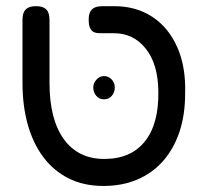

<svg xmlns="http://www.w3.org/2000/svg" viewBox="-20 -602 686 636"><path d="M322.5 14Q257.8 14 207.8 -10.9Q157.8 -35.8 123.5 -81.6Q89.2 -127.5 71.9 -189.6Q54.5 -251.8 54.5 -327.2V-536.8Q54.5 -549.2 58.1 -559.4Q61.8 -569.5 71.4 -575.5Q81 -581.5 99.2 -581.5Q117.5 -581.5 127.1 -575.5Q136.8 -569.5 140.4 -559.4Q144 -549.2 144 -535.8V-327.2Q144 -206.8 191.4 -141.1Q238.8 -75.5 325.5 -75.5Q413.8 -75.5 460.1 -133.9Q506.5 -192.2 504.5 -299.8Q503.5 -390.2 462.6 -441.1Q421.8 -492 357.5 -492H309.5Q299.2 -492 291.1 -495.6Q283 -499.2 278.4 -509Q273.8 -518.8 273.8 -536.8Q273.8 -555 279.8 -564.6Q285.8 -574.2 295.9 -577.9Q306 -581.5 318.5 -581.5H359.2Q430.5 -581.5 484.1 -546.5Q537.8 -511.5 567 -446.1Q596.2 -380.8 593.2 -290.8Q593.2 -220.8 574.2 -164.5Q555.2 -108.2 519.8 -68.2Q484.2 -28.2 434.4 -7.1Q384.5 14 322.5 14ZM324.5 -273Q309 -273 299 -284.4Q289 -295.9 289 -312.5Q289 -327.2 299.9 -338.6Q310.8 -350 324.4 -350Q339.2 -350 349.7 -339Q360.2 -328.1 360.2 -312.4Q360.2 -295.8 350.3 -284.4Q340.3 -273 324.5 -273Z"/></svg>

Font: Fredoka Light
Style: Regular
Weight: 300
Designer: Ben Nathan
Foundry: Milena B. Brandão, Ben Nathan
Version: Version 2.001